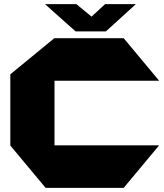

<svg xmlns="http://www.w3.org/2000/svg" viewBox="-20 -910 793 930"><path d="M201 0 30 -205V-206H750V-205L579 0ZM30 -206V-550L243 -725H244V-206ZM244 -519V-725H579L750 -520V-519ZM346 -758 199 -889V-890H350L476 -786ZM346 -758 489 -890H637V-889L493 -758Z"/></svg>

Font: Foldit ExtraBold
Style: Regular
Weight: 800
Version: Version 1.003